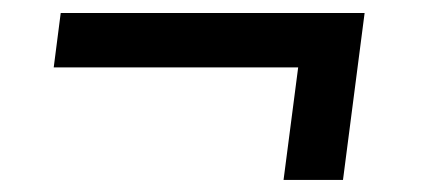

<svg xmlns="http://www.w3.org/2000/svg" viewBox="-20 -384 667 302"><path d="M75.5 -363.5H553.5L519.5 -101H426L449 -278H64.5Z"/></svg>

Font: Merriweather 20pt
Style: Bold Italic
Weight: 700
Italic angle: -7.8°
Version: Version 2.101